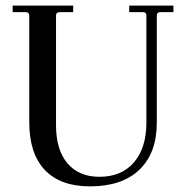

<svg xmlns="http://www.w3.org/2000/svg" viewBox="-20 -650 657 682"><path d="M300 12Q194 12 139 -46.5Q84 -105 84 -215V-595Q84 -607 70 -607H25V-630H240V-607H193Q179 -607 179 -595V-205Q179 -118 219.5 -70Q260 -22 333 -22Q412 -22 456 -73.5Q500 -125 500 -215V-595Q500 -607 486 -607H439V-630H596V-607H551Q537 -607 537 -595V-215Q537 -106 475 -47Q413 12 300 12Z"/></svg>

Font: Arapey
Style: Regular
Weight: 400
Designer: Eduardo Rodriguez Tunni
Foundry: Eduardo Rodriguez Tunni
Version: Version 4.000